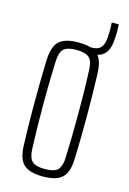

<svg xmlns="http://www.w3.org/2000/svg" viewBox="-114 -785 567 847"><g transform="rotate(15 169.5 -361.5)"><path d="M169.5 6Q128 6 103 -5Q78 -16 66.5 -39.5Q55 -63 53.5 -101Q52 -138 51 -186.2Q50 -234.5 50 -288.2Q50 -342 50.8 -395.8Q51.5 -449.5 53.5 -498Q55 -536.5 66.5 -560.2Q78 -584 103 -595Q128 -606 169.5 -606Q211.5 -606 236.5 -595Q261.5 -584 272.8 -560.2Q284 -536.5 285.5 -498Q287 -455.5 288 -406.5Q289 -357.5 289 -305.8Q289 -254 288.2 -202Q287.5 -150 285.5 -101Q284 -63 272.5 -39.5Q261 -16 236 -5Q211 6 169.5 6ZM169.5 -28Q212.5 -28 228.2 -44Q244 -60 245.5 -96Q247.5 -142 248.5 -192Q249.5 -242 249.5 -294.5Q249.5 -347 248.8 -399.8Q248 -452.5 245.5 -504Q244 -542.5 227 -557.2Q210 -572 169.5 -572Q128.5 -572 111.8 -556.8Q95 -541.5 93.5 -501Q91.5 -456 90.5 -406.2Q89.5 -356.5 89.5 -304.8Q89.5 -253 90.5 -200.8Q91.5 -148.5 93.5 -98Q95 -59 111.8 -43.5Q128.5 -28 169.5 -28ZM231 -571Q226.5 -571 223 -571.5Q219.5 -572 214.5 -573L213 -599Q217.5 -599 221.8 -599Q226 -599 231 -599Q259 -599 272.5 -613.8Q286 -628.5 288 -662Q289 -676 289.2 -687.5Q289.5 -699 289 -709Q288.5 -719 288 -729H320Q320.5 -717.5 321 -707.2Q321.5 -697 321.2 -686.2Q321 -675.5 320 -663Q317 -614 296.2 -592.5Q275.5 -571 231 -571Z"/></g></svg>

Font: Big Shoulders Text SC Thin
Style: Regular
Weight: 100
Designer: Patric King
Foundry: XO Type Co
Version: Version 2.002